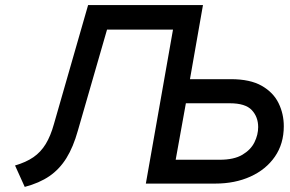

<svg xmlns="http://www.w3.org/2000/svg" viewBox="-20 -720 1136 753"><path d="M552 0 658.5 -604H326.5L361 -700H775.5L652.5 0ZM77 13 39 -71Q82 -83.5 111 -103.5Q140 -123.5 159.2 -155Q178.5 -186.5 191.5 -233.5L325.5 -700H427.5L285.5 -208Q267.5 -143.5 240.5 -100Q213.5 -56.5 173.8 -29.2Q134 -2 77 13ZM553 0 676 -700H776L725 -409.5H885.5Q961 -409.5 1006.5 -383.5Q1052 -357.5 1072.5 -315.5Q1093 -273.5 1093 -225Q1093 -156 1058 -105.5Q1023 -55 962.2 -27.5Q901.5 0 824 0ZM669 -93.5H842Q897.5 -93.5 930.5 -113Q963.5 -132.5 978 -162Q992.5 -191.5 992.5 -221.5Q992.5 -261.5 967.5 -288.2Q942.5 -315 881 -315H709Z"/></svg>

Font: Overpass Medium
Style: Italic
Weight: 500
Italic angle: -10°
Designer: Delve Withrington, Dave Bailey, Thomas Jockin
Foundry: Delve Fonts LLC
Version: Version 4.000